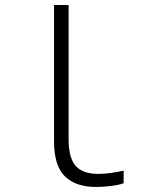

<svg xmlns="http://www.w3.org/2000/svg" viewBox="-20 -734 640 764"><path d="M195 -172V-714H253V-180Q253 -105 281.5 -73.5Q310 -42 371 -42Q394 -42 422.5 -46Q451 -50 472 -55V-5Q454 2 422 6Q390 10 362 10Q282 10 238.5 -32Q195 -74 195 -172Z"/></svg>

Font: Noto Sans Mono UI Light
Style: Regular
Weight: 300
Monospace: yes
Designer: Monotype Design team
Foundry: Monotype Imaging Inc.
Version: Version 1.000